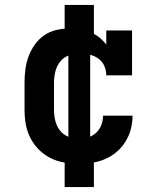

<svg xmlns="http://www.w3.org/2000/svg" viewBox="-20 -653 640 775"><path d="M298 8Q268 8 239 3Q210 -2 184 -15Q158 -28 137 -49Q116 -70 102.5 -96.5Q89 -123 84 -152Q79 -181 79 -210V-320Q79 -347 82.5 -373.5Q86 -400 95.5 -425.5Q105 -451 120.5 -473Q136 -495 158.5 -510.5Q181 -526 207.5 -532Q234 -538 261 -538Q282 -538 303 -534.5Q324 -531 343.5 -523.5Q363 -516 379.5 -503Q396 -490 409 -473V-530H513V-349H409Q409 -369 401 -387Q393 -405 377 -416.5Q361 -428 341.5 -432.5Q322 -437 303 -437Q280 -437 258.5 -429.5Q237 -422 223 -404.5Q209 -387 203.5 -364.5Q198 -342 198 -320V-210Q198 -188 203 -166.5Q208 -145 221 -127.5Q234 -110 255 -101.5Q276 -93 298 -93Q317 -93 335.5 -98.5Q354 -104 368 -117Q382 -130 389 -148.5Q396 -167 396 -186Q396 -186 396 -186Q396 -186 396 -186H515Q515 -186 515 -186Q515 -186 515 -186Q515 -158 508 -131.5Q501 -105 486.5 -81.5Q472 -58 451 -40Q430 -22 404.5 -11Q379 0 352 4Q325 8 298 8ZM241 102V-50H256V-480H241V-633H359V-480H344V-50H359V102Z"/></svg>

Font: Iosevka Slab Extended
Style: Bold
Weight: 700
Width: 7
Monospace: yes
Designer: Belleve Invis
Foundry: Belleve Invis
Version: Version 11.1.0; ttfautohint (v1.8.3)